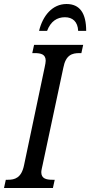

<svg xmlns="http://www.w3.org/2000/svg" viewBox="-37 -938 450 958"><path d="M158 -784H198C216 -832 248 -852 287 -852C325 -852 351 -830 353 -784H393C393 -871 362 -918 295 -918C224 -918 176 -859 158 -784ZM-17 0H227L236 -41H226C193 -41 169 -47 169 -79C169 -87 173 -103 176 -117L279 -600C291 -664 323 -673 359 -673H369L378 -714H133L124 -673H135C168 -673 191 -667 191 -635C191 -628 189 -617 186 -603L83 -114C70 -50 37 -41 2 -41H-8Z"/></svg>

Font: Noto Serif ExtraCondensed
Style: Italic
Weight: 400
Width: 2
Italic angle: -12°
Designer: Monotype Design Team
Foundry: Monotype Imaging Inc.
Version: Version 2.014